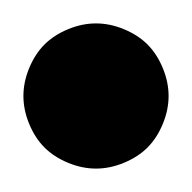

<svg xmlns="http://www.w3.org/2000/svg" viewBox="-126 -144 164 164"><path d="M13 -86Q18 -74 18 -62Q18 -50 13 -38Q8 -26 0 -18Q-8 -10 -20 -5Q-32 0 -44 0Q-56 0 -68 -5Q-80 -10 -88 -18Q-96 -26 -101 -38Q-106 -50 -106 -62Q-106 -74 -101 -86Q-96 -98 -88 -106Q-80 -114 -68 -119Q-56 -124 -44 -124Q-32 -124 -20 -119Q-8 -114 0 -106Q8 -98 13 -86Z"/></svg>

Font: DSEG7 Modern Mini
Style: Light Italic
Weight: 300
Italic angle: -5°
Designer: Keshikan(Twitter:@keshinomi_88pro)
Version: Version 0.46